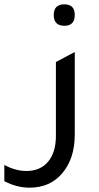

<svg xmlns="http://www.w3.org/2000/svg" viewBox="-107 -674 455 886"><path d="M190 -555Q141 -555 141 -605Q141 -654 190 -654Q238 -654 238 -605Q238 -555 190 -555ZM238 -53Q238 59 179 127Q123 192 30 192Q-30 192 -87 162V87Q-36 115 15 115Q79 115 115 72Q151 29 151 -47V-388L238 -434Z"/></svg>

Font: TajawalTap Med
Style: Regular
Weight: 500
Designer: Boutros Fonts
Foundry: Created by Boutros International 2017
Version: Version 2.700